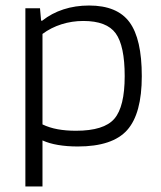

<svg xmlns="http://www.w3.org/2000/svg" viewBox="-20 -524 582 696"><path d="M134 152H72V-494H125L129 -449H133Q167 -476 210 -490Q253 -504 303 -504Q405 -504 449.5 -443.5Q494 -383 494 -248Q494 -112 441 -52.5Q388 7 262 7Q223 7 190.5 1.5Q158 -4 134 -15ZM432 -248Q432 -358 399.5 -403Q367 -448 282 -448Q241 -448 203 -436Q165 -424 134 -401V-73Q159 -61 189 -55.5Q219 -50 255 -50Q357 -50 394.5 -93.5Q432 -137 432 -248Z"/></svg>

Font: Blinker Light
Style: Regular
Weight: 300
Designer: Juergen Huber
Foundry: supertype
Version: Version 1.017;hotconv 1.0.117;makeotfexe 2.5.65602